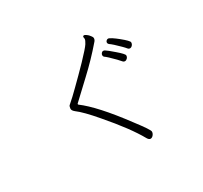

<svg xmlns="http://www.w3.org/2000/svg" viewBox="-160 -975 1320 1246"><g transform="rotate(-30 500.0 -352.0)"><path d="M590 -729Q590 -718 576 -696Q562 -674 496 -605Q466 -574 435 -543Q404 -512 377 -485.5Q350 -459 332 -442Q314 -425 303.5 -416.5Q293 -408 289 -403.5Q285 -399 283 -382V-380Q283 -368 300 -354Q346 -320 424 -228Q557 -74 615 30Q625 47 636.5 47Q648 47 657.5 35.5Q667 24 667 11Q667 3 649 -24Q631 -51 592 -102Q441 -305 340 -380Q339 -381 339 -383.5Q339 -386 341 -388Q385 -430 471.5 -510.5Q558 -591 631 -676Q644 -689 644 -702Q644 -712 635 -722Q626 -735 614 -743Q602 -751 598 -751Q594 -751 591 -749Q588 -747 588 -742ZM775 -562Q792 -545 798.5 -536.5Q805 -528 814.5 -528Q824 -528 832 -537Q840 -546 840 -558Q840 -570 788 -612Q766 -630 747.5 -642Q729 -654 721.5 -654Q714 -654 708 -648Q702 -642 702 -634.5Q702 -627 709 -621Q730 -607 775 -562ZM640 -566Q658 -554 705 -506Q722 -488 728.5 -480Q735 -472 744.5 -472Q754 -472 762 -480.5Q770 -489 770 -500.5Q770 -512 723 -552Q704 -569 687.5 -582Q671 -595 665.5 -598Q660 -601 653.5 -601Q647 -601 641 -594Q635 -587 635 -579Q635 -571 640 -566Z"/></g></svg>

Font: LXGW WenKai Mono TC Light
Style: Regular
Weight: 300
Designer: LXGW / Fontworks Inc.
Foundry: LXGW / Fontworks Inc.
Version: Version 1.330